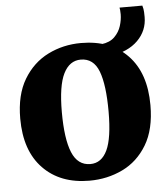

<svg xmlns="http://www.w3.org/2000/svg" viewBox="-52 -751 707 809"><g transform="rotate(-5 302.0 -346.0)"><path d="M26 -275Q26 -375 65.2 -440.5Q104.5 -506 168.8 -538Q233 -570 308.5 -570Q433 -570 505.2 -495Q577.5 -420 577.5 -284Q577.5 -181.5 538.2 -116.2Q499 -51 434.5 -20Q370 11 294.5 11Q171 11 98.5 -64Q26 -139 26 -275ZM304 -58.5Q351.5 -58.5 375.5 -109.5Q399.5 -160.5 399.5 -272Q399.5 -385.5 377.5 -443Q355.5 -500.5 301.5 -500.5Q254 -500.5 228.5 -449.5Q203 -398.5 203 -287Q203 -173.5 226.8 -116Q250.5 -58.5 304 -58.5ZM427 -504.5 394.5 -557.5Q430.5 -562 450.2 -581.8Q470 -601.5 478 -627.2Q486 -653 486 -676Q486 -686.5 485.2 -693.8Q484.5 -701 483.5 -704.5H580Q581.5 -701 583.5 -690.2Q585.5 -679.5 585.5 -656Q585.5 -598 544.2 -557Q503 -516 427 -504.5Z"/></g></svg>

Font: Merriweather Black
Style: Regular
Weight: 900
Designer: Eben Sorkin
Foundry: Eben Sorkin
Version: Version 2.200;gftools[0.9.31]